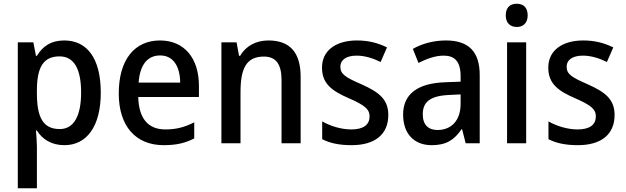

<svg xmlns="http://www.w3.org/2000/svg" viewBox="-20 -765 3340 1025"><path d="M323 -549C252 -549 208 -518 177 -467H172L158 -539H75V240H177V17C177 -8 174 -41 172 -68H177C205 -23 253 10 324 10C442 10 518 -89 518 -270C518 -455 444 -549 323 -549ZM298 -464C377 -464 413 -394 413 -271C413 -149 376 -76 299 -76C208 -76 177 -141 177 -268V-287C178 -407 212 -464 298 -464Z M834 -549C699 -549 614 -447 614 -266C614 -92 704 10 854 10C921 10 968 -1 1017 -26V-112C966 -86 921 -74 863 -74C770 -74 721 -133 718 -247H1042V-307C1042 -452 966 -549 834 -549ZM835 -469C907 -469 941 -408 942 -324H720C727 -419 767 -469 835 -469Z M1413 -549C1349 -549 1293 -521 1262 -467H1256L1243 -539H1162V0H1264V-273C1264 -400 1295 -463 1389 -463C1454 -463 1483 -421 1483 -338V0H1585V-355C1585 -489 1524 -549 1413 -549Z M2053 -151C2053 -237 2000 -274 1912 -314C1824 -352 1797 -369 1797 -409C1797 -445 1828 -468 1884 -468C1927 -468 1972 -454 2012 -434L2046 -512C1997 -536 1946 -549 1886 -549C1774 -549 1699 -496 1699 -404C1699 -318 1752 -280 1841 -241C1929 -203 1953 -181 1953 -144C1953 -100 1922 -74 1855 -74C1801 -74 1741 -93 1700 -117V-22C1741 -1 1790 10 1857 10C1981 10 2053 -47 2053 -151Z M2361 -549C2293 -549 2231 -531 2184 -504L2214 -429C2258 -451 2303 -468 2349 -468C2407 -468 2439 -437 2439 -358V-329L2358 -326C2208 -321 2132 -262 2132 -153C2132 -51 2191 10 2284 10C2362 10 2404 -17 2444 -75H2447L2466 0H2541V-364C2541 -488 2483 -549 2361 -549ZM2376 -258 2439 -261V-211C2439 -119 2387 -71 2316 -71C2268 -71 2237 -97 2237 -155C2237 -219 2274 -253 2376 -258Z M2739 -745C2704 -745 2680 -726 2680 -683C2680 -641 2705 -621 2739 -621C2772 -621 2797 -641 2797 -683C2797 -726 2773 -745 2739 -745ZM2789 -539H2687V0H2789Z M3261 -151C3261 -237 3208 -274 3120 -314C3032 -352 3005 -369 3005 -409C3005 -445 3036 -468 3092 -468C3135 -468 3180 -454 3220 -434L3254 -512C3205 -536 3154 -549 3094 -549C2982 -549 2907 -496 2907 -404C2907 -318 2960 -280 3049 -241C3137 -203 3161 -181 3161 -144C3161 -100 3130 -74 3063 -74C3009 -74 2949 -93 2908 -117V-22C2949 -1 2998 10 3065 10C3189 10 3261 -47 3261 -151Z"/></svg>

Font: Noto Sans Thai Looped SemiCondensed Medium
Style: Regular
Weight: 500
Width: 4
Designer: Sasikarn Vongin, Ben Mitchell
Foundry: The Fontpad Ltd
Version: Version 1.001